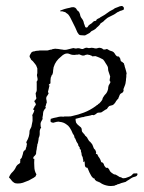

<svg xmlns="http://www.w3.org/2000/svg" viewBox="-20 -607 481 643"><path d="M388 -587Q390 -587 392.5 -584.5Q395 -582 395 -580Q395 -574 393 -574L385 -571Q383 -571 381.5 -570Q380 -569 378 -568Q374 -567 369.5 -563.5Q365 -560 361 -558L343 -549Q339 -547 336 -544Q333 -541 330 -539Q328 -536 324 -533.5Q320 -531 317 -529Q315 -525 312.5 -522.5Q310 -520 308 -518Q305 -516 303 -513.5Q301 -511 298 -509Q292 -505 289 -504Q286 -503 283.5 -500Q281 -497 279 -496L266 -489Q265 -488 260.5 -488.5Q256 -489 252 -489Q246 -489 243.5 -492.5Q241 -496 239 -499Q237 -503 235.5 -507Q234 -511 232 -515Q230 -519 227.5 -524Q225 -529 222 -535Q219 -541 216 -547Q213 -553 209 -558Q207 -560 205 -561.5Q203 -563 201 -564Q200 -566 197.5 -566.5Q195 -567 192 -568Q191 -569 188 -569Q185 -569 183 -569Q181 -569 181.5 -570.5Q182 -572 183 -572Q188 -574 191 -575Q194 -576 197 -577Q200 -578 204.5 -579Q209 -580 214 -581Q218 -583 225 -583Q228 -583 229.5 -582Q231 -581 232 -581Q236 -578 237 -575Q239 -571 243 -569Q246 -566 248 -559Q249 -551 254 -545Q256 -543 257.5 -540Q259 -537 260 -534Q260 -532 261 -529Q262 -526 263 -524Q265 -515 268 -515Q271 -514 273 -516L277 -522Q279 -524 281.5 -525.5Q284 -527 287 -529Q289 -531 292 -534Q295 -537 299 -537Q302 -537 302.5 -539Q303 -541 304 -542L309 -545Q312 -545 316 -549Q321 -552 326.5 -555Q332 -558 337 -562Q347 -570 360 -576Q364 -580 374 -583Q382 -587 388 -587ZM351 16Q347 16 343.5 15.5Q340 15 336 14Q324 11 316 5Q314 3 311 3Q309 1 307.5 1Q306 1 304 0Q302 -1 299 -4Q298 -4 297.5 -5.5Q297 -7 298 -8Q289 -10 283 -23Q279 -30 277 -35.5Q275 -41 273 -45Q270 -45 267 -47L265 -50Q264 -53 264 -57Q264 -63 263 -66Q261 -68 261 -66Q261 -65 259 -65Q257 -67 259 -69Q259 -73 258 -74Q258 -75 257.5 -76.5Q257 -78 257 -80Q256 -82 255.5 -83.5Q255 -85 254 -86Q253 -90 253 -91.5Q253 -93 253 -94Q253 -94 251 -100V-104Q251 -108 249 -106Q247 -108 247 -109V-113Q245 -115 244 -117Q241 -121 242 -122Q242 -125 239 -128L235 -135Q235 -138 233 -140Q233 -142 232 -143Q231 -144 230 -145L228 -153Q227 -154 226.5 -155.5Q226 -157 224 -159Q214 -184 203 -190Q193 -198 179 -199Q177 -200 174.5 -199.5Q172 -199 170 -199Q167 -198 164 -197.5Q161 -197 159 -196Q155 -196 151 -198Q148 -199 150 -209Q155 -211 160 -212Q165 -213 170 -214Q183 -218 192 -216Q194 -217 197.5 -217Q201 -217 205 -217H210Q217 -217 220 -218Q243 -223 261 -230Q282 -238 301 -252Q305 -256 307 -256Q309 -259 310.5 -259.5Q312 -260 313 -261Q317 -265 319.5 -268.5Q322 -272 323 -274Q323 -279 330 -288Q337 -295 338 -298Q340 -301 342 -309Q342 -315 344 -321Q345 -322 347 -326Q350 -331 350 -333L348 -335Q348 -337 347 -338Q347 -341 349 -351Q345 -362 343 -369Q342 -372 342 -376Q342 -380 341 -383Q340 -385 338.5 -388Q337 -391 334 -395Q329 -404 325 -408Q321 -410 313 -414Q309 -416 305.5 -417Q302 -418 300 -419Q293 -419 290 -418Q289 -419 287.5 -420Q286 -421 284 -421Q282 -423 279.5 -423Q277 -423 275 -424Q274 -425 266 -423Q261 -420 259 -421Q257 -420 250 -423Q245 -426 241 -424Q240 -424 237 -424Q234 -424 229 -423Q220 -423 216 -425Q210 -428 205 -428Q195 -428 184 -417Q166 -403 160 -383Q159 -381 159 -378Q159 -375 158 -372Q158 -368 157.5 -365Q157 -362 156 -359Q155 -358 155 -357Q155 -356 153 -355Q153 -354 152 -351.5Q151 -349 150 -347Q149 -342 149 -337V-328Q147 -326 146 -326Q146 -326 145 -325Q144 -324 143 -322Q144 -321 145 -321L146 -320Q145 -319 143 -309Q140 -299 141 -297Q141 -296 142 -297Q143 -297 143 -295Q142 -292 138 -286Q134 -282 135 -274Q136 -273 136 -270Q136 -266 137 -265Q136 -263 135.5 -261Q135 -259 134 -256Q134 -253 132 -251Q132 -249 133 -248V-245L129 -241Q129 -239 127 -237Q126 -236 125 -232Q124 -228 124 -223Q121 -211 123 -209L117 -198Q115 -192 116 -188Q116 -181 118 -179L115 -176L114 -172Q113 -170 113 -167Q113 -164 113 -162Q113 -160 113 -157Q113 -154 112 -151Q111 -149 110 -146Q109 -143 109 -139Q108 -135 107.5 -131Q107 -127 105 -123Q105 -119 104 -115.5Q103 -112 103 -108Q102 -104 101.5 -101Q101 -98 101 -96V-94Q101 -90 96 -85Q90 -81 92 -75H95Q94 -62 95 -48Q95 -35 102 -23Q101 -22 101 -21Q101 -20 100 -19Q100 -16 96 -14Q95 -13 92.5 -11.5Q90 -10 86 -8Q77 -2 67 1Q56 6 48 7Q38 8 33 7Q27 6 21 0Q15 -8 10 -13Q15 -25 22 -31Q30 -39 34 -49Q37 -54 41 -57Q44 -57 48 -63Q47 -66 48 -69V-74Q53 -77 54 -83Q57 -91 58 -98Q60 -103 64 -104Q67 -107 67 -112Q69 -115 69 -118Q69 -121 70 -123Q70 -127 69 -128Q67 -130 69 -133Q79 -149 79 -169Q80 -171 80.5 -173Q81 -175 82 -176L85 -182L89 -202Q89 -209 89 -214Q89 -219 88 -221Q89 -223 90 -225.5Q91 -228 92 -229L95 -237L93 -239Q92 -239 91 -240Q92 -244 95 -248Q95 -250 97 -252Q99 -254 100 -256Q100 -259 99 -260.5Q98 -262 98 -263Q95 -265 95 -269Q99 -272 100 -274.5Q101 -277 102 -278Q100 -284 100 -290Q99 -292 99.5 -294.5Q100 -297 101 -298Q103 -302 103 -305V-330Q102 -333 103 -334Q105 -336 105 -337Q107 -342 105 -348Q103 -355 104 -358Q104 -360 105 -361V-378Q103 -384 101 -388Q99 -391 97 -393.5Q95 -396 94 -397Q93 -399 89 -403Q84 -406 83 -410Q80 -414 79 -418Q79 -422 85 -431Q89 -435 95 -435Q100 -437 104.5 -437Q109 -437 113 -438H130Q134 -438 137.5 -438Q141 -438 143 -439Q149 -441 153 -441Q156 -443 159 -443Q162 -443 164 -444Q166 -444 168.5 -443.5Q171 -443 175 -443Q180 -442 184 -441.5Q188 -441 189 -441Q191 -440 197 -440Q202 -440 205 -441L221 -445Q226 -447 230 -445Q234 -444 238 -445Q240 -446 242.5 -445.5Q245 -445 247 -445Q249 -444 251 -443.5Q253 -443 254 -443H258Q258 -443 259 -443.5Q260 -444 262 -445Q270 -449 275 -446Q277 -446 280 -446Q283 -446 285 -447Q289 -447 292 -446.5Q295 -446 298 -445Q302 -444 308 -446Q313 -448 319 -446Q321 -445 323 -444Q325 -443 327 -441Q334 -441 338 -443Q340 -442 342 -441Q344 -440 345 -439Q347 -438 349.5 -437Q352 -436 356 -435Q361 -433 364 -428Q367 -422 371 -419Q375 -417 376 -418Q379 -418 380 -415Q381 -414 383 -410Q383 -408 383.5 -406Q384 -404 385 -402Q389 -400 390 -399Q394 -395 395 -395Q395 -394 395.5 -392Q396 -390 397 -388Q397 -386 398 -383Q399 -380 400 -377L403 -366Q405 -360 403 -357Q403 -353 403 -349.5Q403 -346 402 -342Q402 -336 401 -333Q401 -329 399 -323L394 -310Q392 -308 394 -306Q394 -302 393 -301Q392 -297 387 -295Q382 -293 380 -287Q378 -281 377 -280Q377 -277 376 -277Q375 -275 373 -274Q373 -273 372 -272Q371 -271 369 -269Q368 -268 368 -267Q368 -266 367 -265L364 -261Q360 -256 357 -255L346 -252L342 -248L338 -242Q335 -241 329 -237L320 -231Q318 -230 314 -230Q309 -230 306 -229Q305 -228 304 -227.5Q303 -227 301 -225L294 -221Q293 -222 288 -222Q286 -221 283.5 -220.5Q281 -220 277 -219Q273 -218 268.5 -217.5Q264 -217 260 -215Q256 -215 252.5 -214Q249 -213 245 -212L233 -209Q233 -202 235 -196Q239 -190 242 -188Q245 -186 249 -182Q254 -179 254 -170V-169Q254 -166 259 -161Q265 -155 265 -153Q266 -152 269 -149.5Q272 -147 274 -142Q278 -134 282 -132Q285 -129 287 -126Q289 -124 290 -121Q291 -118 292 -116Q294 -110 295 -109L299 -105Q299 -104 301 -100Q303 -97 301 -92Q302 -92 303 -91.5Q304 -91 306 -90Q309 -82 313 -78Q317 -72 319 -64Q326 -63 328 -56Q329 -51 335 -45H341Q343 -43 344.5 -41Q346 -39 347 -37Q347 -34 353 -29Q356 -27 358 -25.5Q360 -24 362 -23Q368 -23 373 -19Q374 -18 381 -14Q386 -14 389 -11Q391 -10 394 -10Q397 -10 401 -11L412 -15Q418 -17 422 -21Q427 -28 432 -26Q441 -28 441 -23H440Q440 -17 431 -15Q425 -14 419 -10Q416 -8 412.5 -5.5Q409 -3 405 -1L401 2L394 4Q390 5 386.5 6Q383 7 379 9Q377 10 375 10Q373 10 371 12Q369 12 367 13Q365 14 363 15Q360 15 357 15.5Q354 16 351 16Z"/></svg>

Font: Estonia
Style: Regular
Weight: 400
Designer: Robert E. Leuschke
Foundry: Robert E. Leuschke
Version: Version 1.014; ttfautohint (v1.8.3)